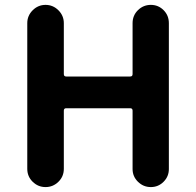

<svg xmlns="http://www.w3.org/2000/svg" viewBox="-20 -760 797 780"><path d="M90.8 -74.2V-666Q90.8 -696.3 112.8 -718.3Q134.8 -740.2 165 -740.2Q195.3 -740.2 217.3 -718.3Q239.3 -696.3 239.3 -666V-459Q239.3 -449.2 249 -449.2H508.8Q518.6 -449.2 518.6 -459V-666Q518.6 -697.3 540.5 -718.8Q562.5 -740.2 592.8 -740.2Q623 -740.2 644.5 -718.8Q666 -697.3 666 -666V-73.2Q666 -43 644.5 -21.5Q623 0 592.8 0Q562.5 0 540.5 -21.5Q518.6 -43 518.6 -73.2V-310.5Q518.6 -320.3 508.8 -320.3H249Q239.3 -320.3 239.3 -310.5V-74.2Q239.3 -43 217.3 -21.5Q195.3 0 165 0Q134.8 0 112.8 -21.5Q90.8 -43 90.8 -74.2Z"/></svg>

Font: Gen Jyuu GothicX Bold
Style: Bold
Weight: 700
Designer: Ryoko NISHIZUKA (kana &amp; ideographs); Paul D. Hunt (Latin, Greek &amp; Cyrillic); Wenlong ZHANG (bopomofo); Sandoll C
Version: Version 1.058.20140828